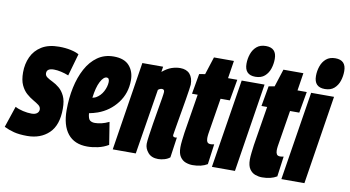

<svg xmlns="http://www.w3.org/2000/svg" viewBox="-107 -967 2123 1165"><g transform="rotate(10 955.0 -384.5)"><path d="M-30 -21 14 -152Q34 -141 62.5 -134.5Q91 -128 115 -128Q138 -128 149.5 -137.5Q161 -147 161 -161Q161 -177 147 -187.5Q133 -198 112 -210Q91 -222 70.5 -240Q50 -258 36 -288Q22 -318 22 -366Q22 -418 42 -461.5Q62 -505 104 -531Q146 -557 211 -557Q250 -557 282.5 -550Q315 -543 334 -532L295 -395Q273 -404 248.5 -409.5Q224 -415 204 -415Q160 -415 160 -385Q160 -370 173.5 -360.5Q187 -351 208 -341Q229 -331 249.5 -314Q270 -297 284 -268Q298 -239 298 -190Q298 -88 246.5 -39Q195 10 113 10Q64 10 31 1.5Q-2 -7 -30 -21Z M613 -23Q583 -5 548.5 2.5Q514 10 483 10Q404 10 363 -41Q322 -92 322 -187Q322 -260 336 -326Q350 -392 378 -444Q406 -496 448.5 -526Q491 -556 548 -556Q613 -556 644 -521Q675 -486 675 -432Q675 -352 629 -291.5Q583 -231 511 -205Q485 -196 459 -191Q462 -157 473.5 -148Q485 -139 504 -139Q523 -139 544.5 -144Q566 -149 591 -161ZM528 -423Q508 -423 489.5 -387.5Q471 -352 463 -287Q476 -290 484 -294Q512 -310 527.5 -339.5Q543 -369 544 -398Q544 -423 528 -423Z M725 -547H853L848 -514Q878 -539 905 -548Q932 -557 957 -557Q996 -557 1016.5 -534Q1037 -511 1037 -469Q1037 -462 1033 -437Q1029 -412 1023.5 -376.5Q1018 -341 1011 -303Q1004 -265 998.5 -230.5Q993 -196 989 -174Q985 -152 985 -149Q985 -137 999 -137Q1001 -137 1004 -137Q1007 -137 1010 -139L992 -13Q979 -2 959 4Q939 10 920 10Q879 10 857.5 -15Q836 -40 836 -69Q836 -84 841 -119Q846 -154 853 -198Q860 -242 867.5 -284.5Q875 -327 880 -358Q885 -389 885 -397Q885 -413 870 -413Q858 -413 846 -403L781 0H639Z M1240 -137 1223 -12Q1187 10 1132 10Q1111 10 1090 2.5Q1069 -5 1055 -25.5Q1041 -46 1041 -84Q1041 -101 1044 -127Q1047 -153 1050 -175L1089 -416H1054L1076 -541L1112 -547L1147 -656H1270L1253 -547H1310L1287 -416H1230L1194 -193Q1193 -186 1192.5 -179.5Q1192 -173 1192 -167Q1192 -152 1197.5 -143Q1203 -134 1219 -134Q1227 -134 1240 -137Z M1446 -779Q1512 -779 1512 -711Q1512 -680 1502.5 -651Q1493 -622 1471.5 -603Q1450 -584 1414 -584Q1348 -584 1348 -653Q1348 -684 1358 -713Q1368 -742 1389.5 -760.5Q1411 -779 1446 -779ZM1250 0 1337 -547H1478L1392 0Z M1668 -137 1651 -12Q1615 10 1560 10Q1539 10 1518 2.5Q1497 -5 1483 -25.5Q1469 -46 1469 -84Q1469 -101 1472 -127Q1475 -153 1478 -175L1517 -416H1482L1504 -541L1540 -547L1575 -656H1698L1681 -547H1738L1715 -416H1658L1622 -193Q1621 -186 1620.5 -179.5Q1620 -173 1620 -167Q1620 -152 1625.5 -143Q1631 -134 1647 -134Q1655 -134 1668 -137Z M1874 -779Q1940 -779 1940 -711Q1940 -680 1930.5 -651Q1921 -622 1899.5 -603Q1878 -584 1842 -584Q1776 -584 1776 -653Q1776 -684 1786 -713Q1796 -742 1817.5 -760.5Q1839 -779 1874 -779ZM1678 0 1765 -547H1906L1820 0Z"/></g></svg>

Font: Georama ExtraCondensed ExtraBold
Style: Italic
Weight: 800
Width: 2
Italic angle: -9°
Designer: Jean-Baptiste Levee
Foundry: Production Type
Version: Version 1.000